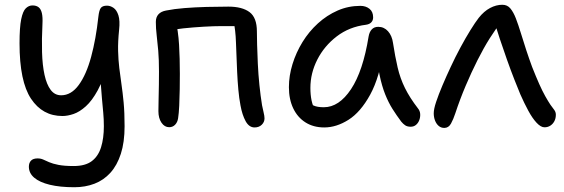

<svg xmlns="http://www.w3.org/2000/svg" viewBox="-20 -525 2368 806"><path d="M292.2 261Q231.8 261 189 250.6Q146.2 240.2 123.7 221Q101.2 201.8 101.2 174.8Q101.2 158.8 110.1 149.4Q119 140 137.8 140Q151 140 161.5 144.8Q172 149.6 186.6 156Q201.2 162.4 225.6 167.2Q250 172 289.4 172Q338 172 365.3 151.4Q392.6 130.8 404.3 92.9Q416 55 416 5Q416 -24.4 413.4 -52.1Q410.8 -79.8 407.9 -112.1Q405 -144.4 402 -186.9Q399 -229.4 398.2 -287.4L432.4 -257.8Q413.8 -189.2 390.2 -145.8Q366.6 -102.4 340.4 -78.8Q314.2 -55.2 289 -46.6Q263.8 -38 242 -38Q158.4 -38 110.2 -110.6Q62 -183.2 62 -343Q62 -410.2 69 -444.3Q76 -478.4 88.5 -490.3Q101 -502.2 116.2 -502.2Q132 -502.2 141.8 -494.8Q151.6 -487.4 155.7 -470.2Q159.8 -453 158.2 -423.8Q155 -360.6 156.5 -306Q158 -251.4 166.9 -210.8Q175.8 -170.2 192.8 -147.6Q209.8 -125 236.8 -125Q279 -125 310.7 -168.4Q342.4 -211.8 362.6 -286.5Q382.8 -361.2 392.8 -453.6Q396 -482.4 403.3 -491.8Q410.6 -501.2 429.2 -501.2Q443.2 -501.2 456.6 -492Q470 -482.8 477.1 -460.6Q484.2 -438.4 480 -400Q474.8 -349.2 475.8 -311.1Q476.8 -273 480.8 -239.5Q484.8 -206 489.9 -171.5Q495 -137 499 -94.9Q503 -52.8 503 5Q503 72.2 487.3 120.7Q471.6 169.2 443.4 200.3Q415.2 231.4 376.6 246.2Q338 261 292.2 261Z M1048.6 10Q1025.6 10 1011.2 -16.2Q996.8 -42.4 989.6 -82.2Q983.8 -112.2 980.5 -148.9Q977.2 -185.6 975.5 -223.1Q973.8 -260.6 972.7 -292.8Q971.6 -325 970.6 -346Q969.6 -374.8 967.1 -395.4Q964.6 -416 961.6 -435.6L983.6 -415.4H909.6Q878.6 -415.4 835.2 -412.9Q791.8 -410.4 749.7 -406Q707.6 -401.6 680.4 -394.6L715.6 -449.6Q728.4 -394 731.7 -337Q735 -280 735 -215Q735 -186 734.5 -150.1Q734 -114.2 732.4 -81.2Q730.8 -48.2 727.6 -28.2Q725 -11.6 715 -1.3Q705 9 690.2 9Q670.8 9 657.9 -9.9Q645 -28.8 645 -58.2Q645 -80.2 645.8 -109.3Q646.6 -138.4 647 -169Q647.4 -199.6 647.4 -224.6Q647.4 -275.2 644.3 -311.9Q641.2 -348.6 637.7 -377.1Q634.2 -405.6 634.2 -433Q634.2 -453 645.2 -465Q656.2 -477 677.2 -480.8Q710.8 -487.6 754.8 -491.1Q798.8 -494.6 846.8 -495.9Q894.8 -497.2 938.8 -497.2Q996.6 -497.2 1027.5 -474.2Q1058.4 -451.2 1058.4 -393Q1058.4 -374 1059.3 -338Q1060.2 -302 1062.3 -257.6Q1064.4 -213.2 1069 -168Q1073.6 -122.8 1080 -83.4Q1082.8 -68.6 1086.6 -53.3Q1090.4 -38 1090.4 -28Q1090.4 -12.6 1078.8 -1.3Q1067.2 10 1048.6 10Z M1341.2 10Q1296 10 1262.6 -11Q1229.2 -32 1211 -70.1Q1192.8 -108.2 1192.8 -159Q1192.8 -207 1207.9 -255.9Q1223 -304.8 1250 -348.7Q1277 -392.6 1314.6 -426.8Q1352.2 -461 1397.2 -480.7Q1442.2 -500.4 1492.8 -500.4Q1515.6 -500.4 1531 -488.1Q1546.4 -475.8 1546.4 -452Q1546.4 -439.8 1538.9 -431.5Q1531.4 -423.2 1516 -421Q1446 -412.4 1393.6 -372.2Q1341.2 -332 1312.1 -274.9Q1283 -217.8 1283 -155.8Q1283 -127.4 1287.8 -103.9Q1292.6 -80.4 1309.6 -43.4L1258 -111.8Q1280.6 -89.2 1296.4 -82Q1312.2 -74.8 1339.4 -74.8Q1403.2 -74.8 1453.6 -150.7Q1504 -226.6 1527.4 -372Q1530.6 -390.8 1540.7 -401.6Q1550.8 -412.4 1567.8 -412.4Q1592.4 -412.4 1609 -393.7Q1625.6 -375 1629.8 -344.8Q1638.6 -287.4 1649.3 -241.6Q1660 -195.8 1680.1 -155.2Q1700.2 -114.6 1734.4 -70.2Q1743 -59.8 1743.9 -46.7Q1744.8 -33.6 1740.3 -21.2Q1735.8 -8.8 1726.5 -0.9Q1717.2 7 1704.2 7Q1690 7 1681.2 1.2Q1672.4 -4.6 1664.4 -14.4Q1644.8 -40.6 1627.8 -67.5Q1610.8 -94.4 1597 -128.9Q1583.2 -163.4 1573.3 -210.6Q1563.4 -257.8 1558.8 -323.4L1591.6 -323.8Q1574.4 -201.2 1534 -127.6Q1493.6 -54 1442.8 -22Q1392 10 1341.2 10Z M1845 12Q1831.4 12 1821.5 3.5Q1811.6 -5 1806.2 -19Q1800.8 -33 1800.8 -49.4Q1800.8 -67.2 1810.9 -97.5Q1821 -127.8 1837.3 -166.3Q1853.6 -204.8 1872 -244Q1891.2 -285.4 1912.9 -325.7Q1934.6 -366 1954.9 -398.7Q1975.2 -431.4 1989.6 -450Q2011.6 -477.8 2037.2 -491.4Q2062.8 -505 2088.8 -505Q2110 -505 2122.9 -489.1Q2135.8 -473.2 2145.4 -448.2Q2156 -420.8 2166.6 -385.9Q2177.2 -351 2189.2 -314.5Q2201.2 -278 2213.8 -244Q2230.4 -202 2243.8 -172Q2257.2 -142 2269.1 -120.9Q2281 -99.8 2290.6 -85.4Q2301 -71.8 2307.2 -62.9Q2313.4 -54 2313.4 -43.4Q2313.4 -27.8 2307 -15.9Q2300.6 -4 2289.9 2.7Q2279.2 9.4 2265.8 9.4Q2250.4 9.4 2232.7 -9.5Q2215 -28.4 2197.8 -60.2Q2180.6 -92 2164.4 -128.8Q2154.8 -151.6 2139.5 -190.5Q2124.2 -229.4 2108.1 -274.9Q2092 -320.4 2078 -362.4Q2064 -404.4 2057 -431.8L2084 -432Q2061.4 -404.6 2035.8 -364Q2010.2 -323.4 1984.5 -272.4Q1958.8 -221.4 1934.8 -164.8Q1910.8 -108.2 1891.2 -48.8Q1883.2 -24.4 1873.2 -6.2Q1863.2 12 1845 12Z"/></svg>

Font: Shantell Sans Light
Style: Regular
Weight: 300
Designer: Stephen Nixon, Anya Danilova, Shantell Martin
Foundry: Arrow Type
Version: Version 1.011;[c5ecc13dd]